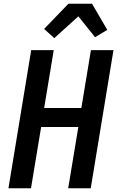

<svg xmlns="http://www.w3.org/2000/svg" viewBox="-20 -1002 640 1022"><path d="M25 0 146 -735H266L215 -427H413L464 -735H584L463 0H343L397 -326H199L145 0ZM269 -799 215 -848 344 -982H470L551 -843L486 -804L397 -915Z"/></svg>

Font: Iosevka Extended
Style: Bold Italic
Weight: 700
Width: 7
Italic angle: -9°
Monospace: yes
Designer: Belleve Invis
Foundry: Belleve Invis
Version: Version 32.5.0; ttfautohint (v1.8.4)